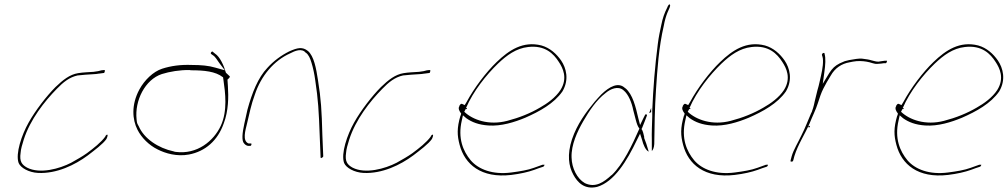

<svg xmlns="http://www.w3.org/2000/svg" viewBox="-20 -760 4545 866"><path d="M73 -71C74 -87 80 -108 87 -130C116 -221 181 -303 236 -359C265 -389 293 -412 331 -420H333C344 -421 356 -422 365 -423C385 -425 413 -425 426 -428H427C438 -430 446 -430 450 -431C455 -442 453 -444 451 -444C449 -444 444 -444 439 -443H438C427 -440 421 -438 402 -436C376 -434 356 -434 332 -430C295 -424 264 -400 230 -367C190 -327 139 -261 109 -207C78 -152 49 -67 64 -25C73 -3 110 18 152 20C236 24 318 -16 376 -59C406 -82 445 -111 460 -133C465 -143 466 -150 465 -152H464L463 -153C462 -153 457 -150 455 -145V-144C435 -117 403 -92 372 -69C351 -54 326 -40 301 -26C249 1 160 26 102 -4C79 -17 67 -31 73 -71ZM333 -422Z M609 -357C571 -287 577 -220 600 -175C618 -139 652 -105 691 -86C726 -68 778 -53 832 -63C906 -77 962 -126 989 -203C1011 -260 1011 -324 1008 -370L1006 -401C1012 -406 1019 -413 1016 -416L999 -432C990 -464 972 -504 950 -518L939 -527C937 -529 937 -528 933 -525C927 -517 934 -516 940 -511C951 -505 960 -488 969 -476L994 -443L951 -455C921 -464 887 -467 845 -467C795 -469 751 -463 711 -450C671 -437 632 -399 609 -357ZM596 -222C587 -306 634 -401 710 -426C745 -437 792 -445 836 -444L841 -443C901 -443 952 -438 985 -412H986L988 -398C996 -343 1007 -260 976 -193C944 -124 869 -62 772 -75C769 -75 767 -76 764 -77C693 -92 630 -135 606 -190C598 -205 598 -203 596 -222ZM940 -511Z M1082 -202C1073 -161 1069 -125 1081 -113C1087 -105 1096 -102 1100 -102H1108C1112 -102 1113 -104 1114 -108C1115 -112 1114 -113 1110 -113H1101C1072 -124 1087 -173 1094 -202C1105 -248 1113 -289 1129 -332C1157 -418 1216 -487 1288 -519C1309 -530 1342 -545 1360 -521V-522C1372 -513 1379 -497 1385 -477C1392 -454 1398 -427 1402 -397C1415 -311 1418 -259 1422 -149L1426 -51C1426 -47 1427 -47 1429 -47C1432 -48 1438 -52 1438 -55L1434 -151C1431 -263 1428 -313 1414 -400C1406 -452 1396 -507 1369 -530C1344 -550 1322 -545 1284 -528C1248 -510 1214 -485 1186 -454C1144 -410 1117 -342 1096 -265ZM1288 -519Z M1541 -71C1542 -87 1548 -108 1555 -130C1584 -221 1649 -303 1704 -359C1733 -389 1761 -412 1799 -420H1801C1812 -421 1824 -422 1833 -423C1853 -425 1881 -425 1894 -428H1895C1906 -430 1914 -430 1918 -431C1923 -442 1921 -444 1919 -444C1917 -444 1912 -444 1907 -443H1906C1895 -440 1889 -438 1870 -436C1844 -434 1824 -434 1800 -430C1763 -424 1732 -400 1698 -367C1658 -327 1607 -261 1577 -207C1546 -152 1517 -67 1532 -25C1541 -3 1578 18 1620 20C1704 24 1786 -16 1844 -59C1874 -82 1913 -111 1928 -133C1933 -143 1934 -150 1933 -152H1932L1931 -153C1930 -153 1925 -150 1923 -145V-144C1903 -117 1871 -92 1840 -69C1819 -54 1794 -40 1769 -26C1717 1 1628 26 1570 -4C1547 -17 1535 -31 1541 -71ZM1801 -422Z M2052 -281C2045 -271 2052 -258 2060 -248L2058 -239H2057C2040 -181 2042 -149 2053 -107C2076 -19 2150 45 2286 29C2327 24 2362 16 2390 6C2403 1 2417 -4 2430 -8C2431 -8 2434 -10 2436 -16V-17C2437 -18 2434 -16 2435 -17H2427L2388 -3C2361 7 2325 13 2286 18C2202 29 2138 4 2103 -37C2069 -78 2044 -136 2063 -217L2068 -240L2083 -227C2108 -209 2139 -197 2183 -194C2241 -190 2301 -209 2349 -229C2413 -257 2479 -293 2517 -348C2548 -401 2534 -453 2511 -487C2490 -517 2461 -544 2422 -555C2339 -576 2276 -534 2220 -480C2173 -435 2119 -364 2084 -299L2076 -286L2065 -291C2060 -293 2058 -292 2052 -283ZM2074 -256 2082 -271 2081 -268H2085L2086 -273H2082C2114 -348 2174 -423 2226 -473C2266 -511 2308 -542 2362 -548C2438 -557 2477 -518 2501 -480C2518 -454 2542 -408 2508 -354C2486 -320 2448 -293 2416 -275C2372 -249 2322 -229 2268 -215C2184 -193 2112 -220 2075 -255ZM2517 -347Z M2560 -132C2537 -62 2545 -10 2566 28C2585 63 2616 96 2673 83C2751 60 2808 -35 2853 -129L2867 -157L2876 -129C2881 -108 2892 -82 2906 -76L2895 -112C2892 -120 2888 -130 2885 -139L2886 -141C2883 -154 2880 -170 2873 -179L2875 -180C2883 -199 2891 -221 2898 -239V-242C2898 -243 2898 -243 2895 -244C2890 -245 2891 -245 2883 -229L2867 -196L2859 -227C2847 -279 2834 -334 2801 -362H2800C2770 -392 2729 -370 2692 -334C2682 -324 2672 -312 2662 -301C2623 -254 2583 -200 2560 -132ZM2558 -50C2556 -107 2584 -167 2610 -212C2637 -259 2670 -309 2711 -340C2733 -359 2768 -374 2792 -353C2815 -335 2830 -295 2836 -264L2848 -218C2852 -203 2856 -190 2864 -180C2831 -105 2791 -20 2739 30H2738C2704 61 2666 89 2618 66C2583 46 2559 -1 2558 -50ZM2962 -644C2957 -621 2951 -594 2947 -562C2934 -462 2926 -359 2922 -264V-237C2921 -198 2919 -160 2920 -126V-79C2925 -83 2930 -94 2931 -110C2932 -186 2933 -271 2939 -358C2945 -447 2951 -545 2974 -644C2978 -667 2984 -687 2990 -702L3000 -725C3004 -736 3003 -738 3000 -740C2998 -743 2991 -731 2990 -727C2977 -701 2969 -680 2962 -644ZM2908 -250C2910 -251 2914 -253 2917 -254V-262V-273ZM2895 -112V-113ZM2931 -110Z M3060 -281C3053 -271 3060 -258 3068 -248L3066 -239H3065C3048 -181 3050 -149 3061 -107C3084 -19 3158 45 3294 29C3335 24 3370 16 3398 6C3411 1 3425 -4 3438 -8C3439 -8 3442 -10 3444 -16V-17C3445 -18 3442 -16 3443 -17H3435L3396 -3C3369 7 3333 13 3294 18C3210 29 3146 4 3111 -37C3077 -78 3052 -136 3071 -217L3076 -240L3091 -227C3116 -209 3147 -197 3191 -194C3249 -190 3309 -209 3357 -229C3421 -257 3487 -293 3525 -348C3556 -401 3542 -453 3519 -487C3498 -517 3469 -544 3430 -555C3347 -576 3284 -534 3228 -480C3181 -435 3127 -364 3092 -299L3084 -286L3073 -291C3068 -293 3066 -292 3060 -283ZM3082 -256 3090 -271 3089 -268H3093L3094 -273H3090C3122 -348 3182 -423 3234 -473C3274 -511 3316 -542 3370 -548C3446 -557 3485 -518 3509 -480C3526 -454 3550 -408 3516 -354C3494 -320 3456 -293 3424 -275C3380 -249 3330 -229 3276 -215C3192 -193 3120 -220 3083 -255ZM3525 -347Z M3546 -37C3545 -31 3547 -31 3548 -31C3554 -31 3556 -31 3558 -37L3563 -56C3579 -108 3610 -154 3631 -202C3644 -235 3660 -266 3669 -295C3676 -317 3684 -342 3694 -361L3709 -389L3727 -419C3746 -453 3776 -473 3812 -479L3827 -482C3848 -486 3870 -485 3888 -482C3909 -479 3923 -470 3938 -472H3939C3947 -472 3962 -474 3967 -475H3976C3978 -476 3981 -482 3981 -485C3981 -486 3981 -487 3978 -486H3970C3961 -484 3950 -484 3943 -482H3940C3934 -482 3930 -483 3926 -484L3910 -488C3903 -490 3900 -491 3893 -492L3872 -495C3854 -498 3831 -492 3810 -489L3790 -484L3767 -474C3746 -463 3735 -453 3720 -430L3691 -382L3698 -433C3703 -468 3705 -497 3699 -518V-519C3698 -525 3687 -519 3688 -515L3687 -513C3688 -508 3692 -501 3692 -488C3693 -460 3685 -426 3677 -392C3674 -378 3671 -366 3667 -353C3663 -334 3658 -319 3655 -304L3651 -286C3649 -277 3646 -268 3643 -260L3641 -253H3640C3625 -219 3612 -183 3595 -150C3580 -118 3559 -84 3551 -56ZM3642 -258H3643ZM3626 -186H3632L3633 -192H3627ZM3630 -199V-200ZM3667 -351H3668ZM3809 -489H3810Z M4022 -281C4015 -271 4022 -258 4030 -248L4028 -239H4027C4010 -181 4012 -149 4023 -107C4046 -19 4120 45 4256 29C4297 24 4332 16 4360 6C4373 1 4387 -4 4400 -8C4401 -8 4404 -10 4406 -16V-17C4407 -18 4404 -16 4405 -17H4397L4358 -3C4331 7 4295 13 4256 18C4172 29 4108 4 4073 -37C4039 -78 4014 -136 4033 -217L4038 -240L4053 -227C4078 -209 4109 -197 4153 -194C4211 -190 4271 -209 4319 -229C4383 -257 4449 -293 4487 -348C4518 -401 4504 -453 4481 -487C4460 -517 4431 -544 4392 -555C4309 -576 4246 -534 4190 -480C4143 -435 4089 -364 4054 -299L4046 -286L4035 -291C4030 -293 4028 -292 4022 -283ZM4044 -256 4052 -271 4051 -268H4055L4056 -273H4052C4084 -348 4144 -423 4196 -473C4236 -511 4278 -542 4332 -548C4408 -557 4447 -518 4471 -480C4488 -454 4512 -408 4478 -354C4456 -320 4418 -293 4386 -275C4342 -249 4292 -229 4238 -215C4154 -193 4082 -220 4045 -255ZM4487 -347Z"/></svg>

Font: Stray Cat
Style: HlObl
Weight: 100
Version: Version 1.0